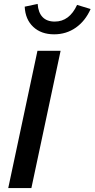

<svg xmlns="http://www.w3.org/2000/svg" viewBox="-20 -959 482 979"><path d="M22 0 171 -700H289L140 0ZM256 -784Q190 -784 149.5 -822Q109 -860 106 -925L172 -939Q175 -895 197 -872Q219 -849 259 -849Q334 -849 373 -934L442 -913Q415 -852 366.5 -818Q318 -784 256 -784Z"/></svg>

Font: Red Hat Text SemiBold
Style: Italic
Weight: 600
Italic angle: -12°
Designer: Pentagram, MCKL
Foundry: Pentagram, MCKL
Version: Version 1.023